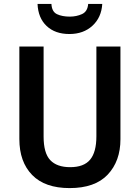

<svg xmlns="http://www.w3.org/2000/svg" viewBox="-20 -1045 716 982"><path d="M596 -333Q596 -221 531 -152Q466 -83 336 -83Q210 -83 144.5 -150Q79 -217 79 -334V-807H203V-347Q203 -262 237 -226Q271 -190 339 -190Q409 -190 441 -228.5Q473 -267 473 -348V-807H596ZM503 -1025Q499 -956 453 -913.5Q407 -871 335 -871Q262 -871 218.5 -912Q175 -953 172 -1025H243Q245 -985 271.5 -972.5Q298 -960 337 -960Q371 -960 399.5 -973Q428 -986 431 -1025Z"/></svg>

Font: Noto Sans Telugu UI SemiCondensed SemiBold
Style: Regular
Weight: 600
Width: 4
Designer: Jelle Bosma - Monotype Design Team
Foundry: Monotype Imaging Inc.
Version: Version 2.005; ttfautohint (v1.8.4.7-5d5b)